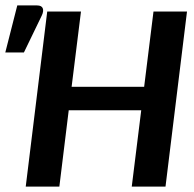

<svg xmlns="http://www.w3.org/2000/svg" viewBox="-66 -691 717 711"><path d="M546.9 0H421.9L457 -282.7H188.5L153.8 0H29.3L108.9 -648.4H233.9L199.2 -369.6H467.8L502.4 -648.4H626.5ZM-46.4 -496.6 -2 -670.9H71.3Q87.9 -670.9 92.3 -660.4Q96.7 -649.9 88.4 -632.8L22.5 -496.6Z"/></svg>

Font: Carlito
Style: Bold Italic
Weight: 700
Italic angle: -7°
Designer: Lukasz Dziedzic
Foundry: tyPoland Lukasz Dziedzic
Version: Version 1.104